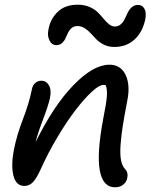

<svg xmlns="http://www.w3.org/2000/svg" viewBox="-20 -777 658 825"><path d="M222.2 -583Q202.6 -583 192.6 -603.3Q182.6 -623.5 188 -648.9Q195.3 -693.8 227.1 -725.3Q258.8 -756.8 314 -756.8Q342.3 -756.8 364.7 -747.1Q387.2 -737.3 400.6 -723.6Q414.1 -710 425.3 -696.3Q436.5 -682.6 448.5 -672.9Q460.4 -663.1 473.1 -663.1Q488.3 -663.1 499 -672.6Q509.8 -682.1 516.1 -695.8Q522.5 -709.5 529.1 -723.1Q535.6 -736.8 546.6 -746.3Q557.6 -755.9 573.2 -755.9Q591.8 -755.9 600.8 -739Q609.9 -722.2 604 -692.9Q591.8 -637.2 556.9 -606.2Q522 -575.2 471.2 -575.2Q447.3 -575.2 427.7 -584.5Q408.2 -593.8 395.3 -606.9Q382.3 -620.1 370.4 -633.3Q358.4 -646.5 344 -655.8Q329.6 -665 313 -665Q297.9 -665 287.8 -656.5Q277.8 -647.9 272.2 -636Q266.6 -624 261.2 -612.1Q255.9 -600.1 246.1 -591.6Q236.3 -583 222.2 -583ZM474.1 27.8Q421.9 27.8 408.7 -45.2Q395.5 -118.2 423.8 -268.1Q437 -333 439.2 -363.5Q441.4 -394 434.1 -411.1Q431.2 -412.1 423.8 -412.1Q406.2 -412.1 374 -382.3Q341.8 -352.5 304.7 -304.2Q267.6 -255.9 227.3 -188.5Q187 -121.1 155.8 -51.8Q137.7 -11.2 121.8 5.4Q106 22 85 22Q48.3 22 37.4 -23.7Q26.4 -69.3 41 -139.2Q52.2 -196.3 78.6 -264.9Q105 -333.5 117.2 -394Q120.1 -410.2 131.3 -420.2Q142.6 -430.2 158.2 -430.2Q178.2 -430.2 189.9 -411.1Q201.7 -392.1 194.8 -356Q187.5 -322.8 165.3 -264.9Q143.1 -207 132.8 -166Q210 -322.8 295.4 -410.9Q380.9 -499 450.2 -499Q498.5 -499 519.5 -455.6Q540.5 -412.1 526.9 -344.2Q514.2 -278.3 507.6 -236.6Q501 -194.8 498 -153.8Q495.1 -112.8 500.2 -87.6Q505.4 -62.5 519 -48.8Q531.7 -34.7 526.9 -13.2Q524.4 3.4 510.5 15.6Q496.6 27.8 474.1 27.8Z"/></svg>

Font: Shantell Sans Irregular Bouncy
Style: Italic
Weight: 400
Italic angle: -11.31°
Designer: Stephen Nixon, Anya Danilova, Shantell Martin
Foundry: Arrow Type
Version: Version 1.006;[9816181b4]